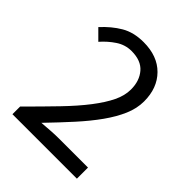

<svg xmlns="http://www.w3.org/2000/svg" viewBox="-185 -759 868 868"><g transform="rotate(45 248.5 -325.0)"><path d="M40 0V-49Q112 -121 168 -179Q224 -237 262 -286.5Q300 -336 320 -377.5Q340 -419 340 -458Q340 -513 310 -548Q280 -583 219 -583Q179 -583 145 -560.5Q111 -538 83 -506L36 -553Q76 -597 121 -623.5Q166 -650 229 -650Q318 -650 369 -598.5Q420 -547 420 -462Q420 -417 400.5 -371.5Q381 -326 346.5 -277.5Q312 -229 264.5 -176.5Q217 -124 160 -65Q186 -67 214 -69Q242 -71 267 -71H452V0Z"/></g></svg>

Font: Matigon Symbol
Style: Regular
Weight: 400
Designer: Paul D. Hunt
Foundry: Adobe Systems Incorporated
Version: Version 2.021;PS 2.000;hotconv 1.0.86;makeotf.lib2.5.63406